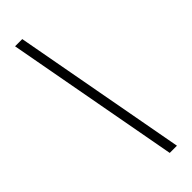

<svg xmlns="http://www.w3.org/2000/svg" viewBox="-288 -767 904 904"><g transform="rotate(-45 164.0 -315.0)"><path d="M220 120 60 -750H108L268 120Z"/></g></svg>

Font: Spectral
Style: Bold Italic
Weight: 700
Italic angle: -10°
Designer: Jean-Baptiste Levee
Foundry: Production Type
Version: Version 2.001